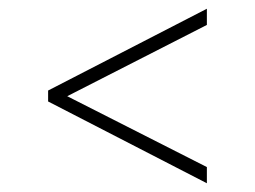

<svg xmlns="http://www.w3.org/2000/svg" viewBox="-20 -550 583 439"><path d="M453 -168V-131L90 -318V-343L453 -530V-493L118 -322V-338Z"/></svg>

Font: Be Vietnam Pro Variable Thin
Style: Regular
Weight: 100
Designer: Lam Bao, Tony Le, Vietanh Nguyen
Foundry: Yellow Type Foundry
Version: Version 1.002